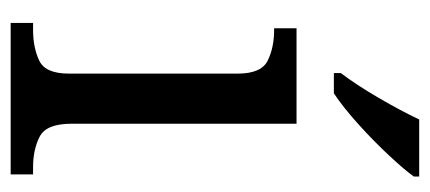

<svg xmlns="http://www.w3.org/2000/svg" viewBox="-243 -563 806 360"><g transform="rotate(90 160.0 -383.0)"><path d="M23 0V-42H36Q69 -42 93.5 -53.5Q118 -65 118 -109V-426Q118 -470 93.5 -482Q69 -494 36 -494H33V-536H212V-114Q212 -67 236 -54.5Q260 -42 294 -42H307V0ZM117 -619Q139 -648 163.5 -690Q188 -732 204 -766H311V-756Q299 -739 272 -710Q245 -681 213.5 -652.5Q182 -624 155 -606H117Z"/></g></svg>

Font: NotoSerif-Regular
Style: Regular
Weight: 400
Designer: Monotype Design Team
Foundry: Monotype Imaging Inc.
Version: Version 2.007; ttfautohint (v1.8) -l 8 -r 50 -G 200 -x 14 -D